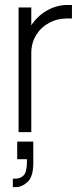

<svg xmlns="http://www.w3.org/2000/svg" viewBox="-20 -530 334 770"><path d="M49 38V108.5H88V117Q88 160 75 173.2Q62 186.5 42 186.5H31.5V220.5H43Q68 220.5 90.8 199.5Q113.5 178.5 113.5 123V38ZM268.5 -456V-510H249Q207.5 -510 167.8 -487.5Q128 -465 102 -423Q76 -381 76 -322.5L105.5 -316.5Q105.5 -357.5 124.8 -389Q144 -420.5 176.8 -438.2Q209.5 -456 250 -456ZM54.5 -500V0H105.5V-500Z"/></svg>

Font: Overused Grotesk Light
Style: Regular
Weight: 300
Designer: RandomMaerks
Version: Version 0.005